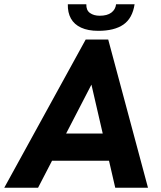

<svg xmlns="http://www.w3.org/2000/svg" viewBox="-51 -883 757 903"><path d="M-31 0 352 -697H458L645 0H491L379 -485L128 0ZM183 -127 245 -255H441L470 -127ZM411 -738Q363 -738 330.5 -753Q298 -768 282.5 -796Q267 -824 268 -863H355Q354 -835 372 -822Q390 -809 418 -809Q453 -809 472.5 -823.5Q492 -838 495 -863H582Q572 -797 529.5 -767.5Q487 -738 411 -738Z"/></svg>

Font: Hanken Grotesk ExtraBold
Style: Italic
Weight: 800
Italic angle: -8°
Designer: Alfredo Marco Pradil
Foundry: Hanken Design Co.
Version: Version 3.013